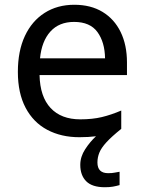

<svg xmlns="http://www.w3.org/2000/svg" viewBox="-20 -566 604 806"><path d="M389 116Q389 161 434 161Q451 161 462.5 158.5Q474 156 482 155V211Q468 215 454 217.5Q440 220 420 220Q367 220 342 195Q317 170 317 126Q317 92 337.5 60.5Q358 29 383 6Q352 10 313 10Q237 10 178.5 -21Q120 -52 87.5 -113.5Q55 -175 55 -264Q55 -352 84.5 -415Q114 -478 167.5 -512Q221 -546 292 -546Q361 -546 410.5 -516Q460 -486 486.5 -431.5Q513 -377 513 -304V-251H146Q148 -160 192.5 -112.5Q237 -65 317 -65Q368 -65 407.5 -74.5Q447 -84 489 -102V-25Q449 7 427 31Q405 55 397 75Q389 95 389 116ZM291 -474Q228 -474 191.5 -433.5Q155 -393 148 -321H421Q420 -389 389 -431.5Q358 -474 291 -474Z"/></svg>

Font: Noto Sans Pau Cin Hau
Style: Regular
Weight: 400
Designer: Monotype Design Team
Foundry: Monotype Imaging Inc.
Version: Version 2.002; ttfautohint (v1.8.4.7-5d5b)